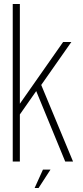

<svg xmlns="http://www.w3.org/2000/svg" viewBox="-20 -805 412 957"><path d="M43.5 0V-785H79V-288L294.5 -595.5H335.5L185.5 -381.5L344 0H305L160.5 -351L79 -234.5V0ZM152.5 132.2 194.1 40.3H231.7L172.2 132.2Z"/></svg>

Font: Anybody ExtraLight
Style: Regular
Weight: 200
Designer: Tyler Finck
Foundry: Etcetera Type Company
Version: Version 1.010; ttfautohint (v1.8.3) -l 8 -r 50 -G 200 -x 14 